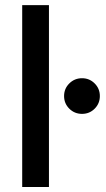

<svg xmlns="http://www.w3.org/2000/svg" viewBox="-20 -748 422 768"><path d="M175.8 -727.5V0H68.8V-727.5ZM308.1 -292.5Q278.3 -292.5 257.3 -313.2Q236.3 -334 236.3 -363.8Q236.3 -393.6 257.3 -414.3Q278.3 -435.1 308.1 -435.1Q337.9 -435.1 358.6 -414.3Q379.4 -393.6 379.4 -363.8Q379.4 -334 358.6 -313.2Q337.9 -292.5 308.1 -292.5Z"/></svg>

Font: Inter 18pt Medium
Style: Regular
Weight: 500
Designer: Rasmus Andersson
Foundry: rsms
Version: Version 4.001;git-66647c0bb